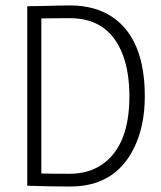

<svg xmlns="http://www.w3.org/2000/svg" viewBox="-20 -682 590 705"><path d="M80.1 -659.2V0Q169.9 2.9 235.4 2.9Q399.4 3.9 469.7 -133.8Q511.7 -215.8 511.7 -328.1Q511.7 -537.1 394.5 -618.2Q330.1 -662.1 237.3 -662.1Q208 -662.1 145.5 -660.2Q102.5 -659.2 80.1 -659.2ZM235.4 -43.9Q170.9 -43.9 131.8 -44.9V-614.3Q171.9 -615.2 237.3 -615.2Q389.6 -615.2 437.5 -461.9Q455.1 -403.3 455.1 -328.1Q455.1 -148.4 356.4 -79.1Q305.7 -43.9 235.4 -43.9Z"/></svg>

Font: Yaldevi Colombo Light
Style: Regular
Weight: 300
Designer: Sol Matas, Denzil Rajitha, Kosala Senevirathne and Pathum Egodawatta
Foundry: Mooniak
Version: Version 1.020 ; ttfautohint (v1.6)